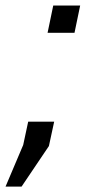

<svg xmlns="http://www.w3.org/2000/svg" viewBox="-46 -547 331 696"><path d="M131.3 -17.6 32.2 129.4H-25.9L38.1 -21.5L56.2 -106H150.4ZM224.1 -428.2H126.5L147 -526.9H244.6Z"/></svg>

Font: Ufes Sans
Style: Italic
Weight: 400
Designer: Ricardo Esteves & Filipe Motta
Foundry: ProDesignUfes - Ricardo Esteves, Filipe Motta
Version: Version 2.0